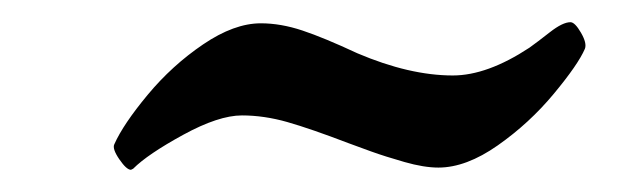

<svg xmlns="http://www.w3.org/2000/svg" viewBox="-20 -409 556 173"><path d="M98 -256Q94 -256 87.5 -265.5Q81 -275 83 -279Q91 -297 113 -323.5Q135 -350 163 -369Q191 -388 215 -388Q233 -388 252.5 -381.5Q272 -375 302 -361Q349 -341 388 -341Q419 -341 457 -366Q464 -371 475.5 -380Q487 -389 494 -389Q498 -389 503.5 -379.5Q509 -370 507 -365Q501 -351 479 -324.5Q457 -298 428.5 -278Q400 -258 375 -258Q362 -258 344.5 -263Q327 -268 314.5 -272.5Q302 -277 294 -280Q260 -293 239 -299Q218 -305 198 -305Q177 -305 145 -287.5Q113 -270 100 -257Z"/></svg>

Font: EB Garamond Medium
Style: Italic
Weight: 500
Italic angle: -17.2°
Designer: Georg Duffner and Octavio Pardo
Foundry: Georg Duffner
Version: Version 1.000